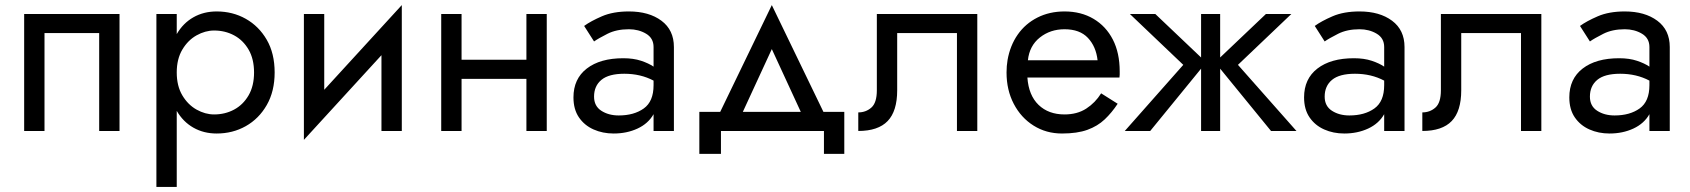

<svg xmlns="http://www.w3.org/2000/svg" viewBox="-20 -515 6646 755"><path d="M450 -460V0H370V-385H155V0H75V-460Z M675 220H595V-460H675V-381Q700 -424 740.5 -447Q781 -470 832 -470Q895 -470 946.5 -441Q998 -412 1029 -358.5Q1060 -305 1060 -230Q1060 -156 1029 -102Q998 -48 946.5 -19Q895 10 832 10Q781 10 740.5 -13Q700 -36 675 -79ZM979 -230Q979 -283 957.5 -320Q936 -357 900.5 -376Q865 -395 822 -395Q787 -395 753 -376Q719 -357 697 -320Q675 -283 675 -230Q675 -177 697 -140Q719 -103 753 -84Q787 -65 822 -65Q865 -65 900.5 -84Q936 -103 957.5 -140Q979 -177 979 -230Z M1255 -460V-162L1560 -495V0H1480V-298L1175 35V-460Z M1715 -460H1795V-280H2050V-460H2130V0H2050V-205H1795V0H1715Z M2316 -352 2277 -413Q2303 -432 2347 -451Q2391 -470 2453 -470Q2532 -470 2581 -433.5Q2630 -397 2630 -330V0H2550V-66Q2529 -29 2487 -9.5Q2445 10 2393 10Q2350 10 2314 -6Q2278 -22 2256.5 -53.5Q2235 -85 2235 -132Q2235 -205 2287.5 -245.5Q2340 -286 2431 -286Q2471 -286 2501 -276Q2531 -266 2550 -253V-330Q2550 -365 2520.5 -382.5Q2491 -400 2453 -400Q2404 -400 2368.5 -382Q2333 -364 2316 -352ZM2316 -135Q2316 -98 2344.5 -79.5Q2373 -61 2413 -61Q2473 -61 2511.5 -88.5Q2550 -116 2550 -180V-198Q2499 -225 2435 -225Q2374 -225 2345 -201Q2316 -177 2316 -135Z M3220 0H2815V90H2730V-75H2812L3015 -495L3218 -75H3300V90H3220ZM3015 -322 2901 -75H3129Z M3823 -460V0H3743V-385H3508V-160Q3508 -78 3470.5 -39Q3433 0 3355 0V-73Q3385 -73 3406.5 -92Q3428 -111 3428 -160V-460Z M4375 -107Q4352 -72 4324 -45.5Q4296 -19 4256 -4.5Q4216 10 4156 10Q4094 10 4044.5 -21Q3995 -52 3966.5 -106.5Q3938 -161 3938 -230Q3938 -243 3939 -255Q3940 -267 3942 -279Q3952 -336 3982 -379Q4012 -422 4059.5 -446Q4107 -470 4166 -470Q4231 -470 4280 -441Q4329 -412 4356 -359.5Q4383 -307 4383 -234Q4383 -228 4383 -222Q4383 -216 4382 -210H4020Q4025 -140 4064 -102.5Q4103 -65 4166 -65Q4216 -65 4251.5 -88Q4287 -111 4310 -148ZM4166 -400Q4110 -400 4069 -367.5Q4028 -335 4022 -278H4296Q4290 -332 4258 -366Q4226 -400 4166 -400Z M4523 -460 4703 -289V-460H4778V-289L4958 -460H5058L4848 -260L5078 0H4978L4778 -245V0H4703V-245L4503 0H4403L4633 -260L4423 -460Z M5189 -352 5150 -413Q5176 -432 5220 -451Q5264 -470 5326 -470Q5405 -470 5454 -433.5Q5503 -397 5503 -330V0H5423V-66Q5402 -29 5360 -9.5Q5318 10 5266 10Q5223 10 5187 -6Q5151 -22 5129.5 -53.5Q5108 -85 5108 -132Q5108 -205 5160.5 -245.5Q5213 -286 5304 -286Q5344 -286 5374 -276Q5404 -266 5423 -253V-330Q5423 -365 5393.5 -382.5Q5364 -400 5326 -400Q5277 -400 5241.5 -382Q5206 -364 5189 -352ZM5189 -135Q5189 -98 5217.5 -79.5Q5246 -61 5286 -61Q5346 -61 5384.5 -88.5Q5423 -116 5423 -180V-198Q5372 -225 5308 -225Q5247 -225 5218 -201Q5189 -177 5189 -135Z M6041 -460V0H5961V-385H5726V-160Q5726 -78 5688.5 -39Q5651 0 5573 0V-73Q5603 -73 5624.5 -92Q5646 -111 5646 -160V-460Z M6232 -352 6193 -413Q6219 -432 6263 -451Q6307 -470 6369 -470Q6448 -470 6497 -433.5Q6546 -397 6546 -330V0H6466V-66Q6445 -29 6403 -9.5Q6361 10 6309 10Q6266 10 6230 -6Q6194 -22 6172.5 -53.5Q6151 -85 6151 -132Q6151 -205 6203.5 -245.5Q6256 -286 6347 -286Q6387 -286 6417 -276Q6447 -266 6466 -253V-330Q6466 -365 6436.5 -382.5Q6407 -400 6369 -400Q6320 -400 6284.5 -382Q6249 -364 6232 -352ZM6232 -135Q6232 -98 6260.5 -79.5Q6289 -61 6329 -61Q6389 -61 6427.5 -88.5Q6466 -116 6466 -180V-198Q6415 -225 6351 -225Q6290 -225 6261 -201Q6232 -177 6232 -135Z"/></svg>

Font: Jost*
Style: Regular
Weight: 400
Version: Version 3.7